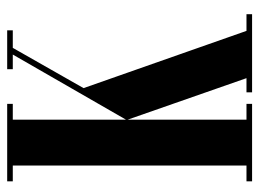

<svg xmlns="http://www.w3.org/2000/svg" viewBox="-116 -624 739 548"><g transform="rotate(-90 254.0 -349.5)"><path d="M401 -699 277 -481 446 0H311L187 -355V0H56V-683H11V-699H232V-683H187V-360L382 -699ZM385 -683 391 -699H442V-683ZM331 -683V-699H389L383 -683ZM187 0V-16H232V0ZM11 0V-16H56V0ZM436 0 421 -16H488V0ZM265 0V-16H322V0Z"/></g></svg>

Font: Emberly Black
Style: Regular
Weight: 900
Designer: Rajesh Rajput
Foundry: Rajesh Rajput
Version: Version 1.000